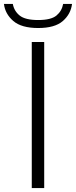

<svg xmlns="http://www.w3.org/2000/svg" viewBox="-59 -953 385 973"><path d="M102 0V-740H165V0ZM134.5 -811Q49.5 -811 8.2 -846.8Q-33 -882.5 -39 -933H6Q12.5 -897 40.8 -874.2Q69 -851.5 134.5 -851.5Q199.5 -851.5 227 -874.2Q254.5 -897 261 -933H306Q300 -882 259.5 -846.5Q219 -811 134.5 -811Z"/></svg>

Font: Encode Sans Exp Lt
Style: Regular
Weight: 300
Width: 7
Designer: Multiple Designers
Foundry: Impallari Type
Version: Version 3.002; ttfautohint (v1.8.3) -l 8 -r 50 -G 200 -x 14 